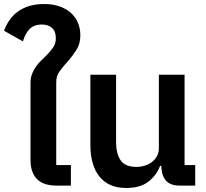

<svg xmlns="http://www.w3.org/2000/svg" viewBox="-59 -924 1026 956"><path d="M222 0Q156 0 124.5 -33Q93 -66 93 -126V-512Q93 -536 100.5 -555.5Q108 -575 119 -591Q130 -607 144 -620.5Q158 -634 171 -647Q190 -666 204.5 -686Q219 -706 219 -734Q219 -768 200 -785Q181 -802 149 -802Q112 -802 89.5 -780.5Q67 -759 55 -718L-39 -771Q-29 -798 -12.5 -822.5Q4 -847 28 -865Q52 -883 85 -893.5Q118 -904 162 -904Q202 -904 235 -893Q268 -882 291.5 -862Q315 -842 328 -813Q341 -784 341 -748Q341 -706 321.5 -675.5Q302 -645 279 -619Q256 -594 238.5 -570Q221 -546 221 -516V-102H294V0Z M569 12Q483 12 437 -44Q391 -100 391 -204V-552H519V-216Q519 -159 541.5 -126Q564 -93 620 -93Q641 -93 661 -99Q681 -105 696.5 -116.5Q712 -128 722 -145.5Q732 -163 732 -186V-552H860V-102H913V0H833Q747 0 744 -98H738Q721 -52 680.5 -20Q640 12 569 12Z"/></svg>

Font: IBM Plex Sans Thai SmBld
Style: Regular
Weight: 600
Designer: Mike Abbink, Paul van der Laan, Pieter van Rosmalen, Ben Mitchell, Mark Frömberg
Foundry: Bold Monday
Version: Version 1.2